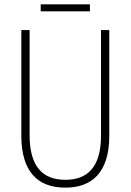

<svg xmlns="http://www.w3.org/2000/svg" viewBox="-20 -852 600 882"><path d="M393 -832H167V-800H393ZM482 -228V-714H444V-229C444 -82 380 -26 280 -26C176 -26 116 -87 116 -231V-714H78V-229C78 -67 150 10 280 10C399 10 482 -56 482 -228Z"/></svg>

Font: Noto Sans Sinhala UI Condensed ExtraLight
Style: Regular
Weight: 200
Width: 3
Designer: Jelle Bosma - Monotype Design Team
Foundry: Monotype Imaging Inc.
Version: Version 2.006